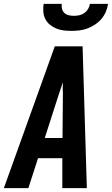

<svg xmlns="http://www.w3.org/2000/svg" viewBox="-41 -975 580 995"><path d="M-21 0 243 -735H387L409 0H282V-155H156L106 0ZM283 -260 285 -490Q284 -505 284 -519.5Q284 -534 285 -549Q280 -534 275 -519.5Q270 -505 265 -490L191 -260ZM329 -815Q308 -815 288 -817.5Q268 -820 250 -827.5Q232 -835 217 -847.5Q202 -860 193.5 -877Q185 -894 183.5 -914Q182 -934 185 -955H279Q277 -941 280.5 -928.5Q284 -916 293 -907.5Q302 -899 315 -896Q328 -893 342 -893Q356 -893 370 -896Q384 -899 396 -907.5Q408 -916 415.5 -928.5Q423 -941 425 -955H519Q516 -934 507.5 -914Q499 -894 484.5 -877Q470 -860 451 -847.5Q432 -835 412 -827.5Q392 -820 371 -817.5Q350 -815 329 -815Z"/></svg>

Font: Iosevka SS18 Extrabold
Style: Italic
Weight: 800
Italic angle: -9°
Monospace: yes
Designer: Belleve Invis
Foundry: Belleve Invis
Version: Version 25.1.1; ttfautohint (v1.8.4)